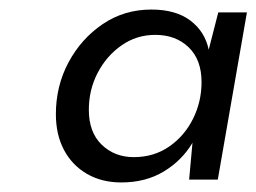

<svg xmlns="http://www.w3.org/2000/svg" viewBox="-20 -732 537 402"><path d="M234 -350Q193 -350 162 -368Q131 -386 114 -418Q97 -450 97 -493Q97 -552 123.5 -601.5Q150 -651 195 -681.5Q240 -712 297 -712Q348 -712 378.5 -689Q409 -666 417 -628L437 -706H497L436 -356H376L383 -433Q361 -396 323 -373Q285 -350 234 -350ZM260 -403Q302 -403 334 -425Q366 -447 384 -483Q402 -519 402 -560Q402 -607 375 -633Q348 -659 305 -659Q266 -659 234.5 -637Q203 -615 184.5 -579.5Q166 -544 166 -502Q166 -455 193 -429Q220 -403 260 -403Z"/></svg>

Font: DM Sans 24pt
Style: Italic
Weight: 400
Italic angle: -10°
Designer: Colophon Foundry, Jonny Pinhorn
Foundry: Colophon Foundry
Version: Version 4.004;gftools[0.9.30]